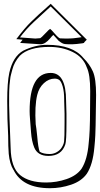

<svg xmlns="http://www.w3.org/2000/svg" viewBox="-20 -952 526 1011"><path d="M414 -724Q377 -719 363 -719Q347 -719 337.5 -719Q328 -719 321.5 -720Q315 -721 312 -722.5Q309 -724 302.5 -727.5Q296 -731 290 -736Q279 -748 261 -768Q255 -764 244 -750Q218 -719 194 -719Q189 -719 177 -720Q165 -721 138.5 -722.5Q112 -724 86 -726Q88 -729 99 -743L66 -746Q112 -807 144 -837.5Q176 -868 184.5 -876Q193 -884 216.5 -904.5Q240 -925 247 -932L437 -743L423 -729Q424 -728 424 -727Q424 -726 414 -724ZM318 -425Q318 -470 310 -497Q302 -524 292 -531Q282 -538 268 -538Q237 -538 211 -514Q185 -490 176 -452Q162 -395 168 -298Q171 -283 176 -234Q181 -173 189 -153Q208 -141 241.5 -141Q275 -141 300 -168Q315 -188 317.5 -207Q320 -226 320 -305V-353L318 -421ZM243 39Q98 39 51 -58V-57Q31 -89 26 -142Q23 -179 23 -237Q18 -322 18 -420Q18 -518 29 -569Q48 -654 102 -685Q165 -716 228 -716Q362 -716 419 -647Q452 -614 469 -576Q486 -538 486 -452Q484 -251 480 -210L477 -177Q469 -85 437 -37Q409 2 354.5 20.5Q300 39 243 39ZM330 -305Q330 -209 324 -192Q304 -131 235 -131Q178 -131 160 -176Q147 -208 143.5 -255Q140 -302 138 -326Q136 -350 136 -367Q136 -568 247 -568Q328 -568 328 -421L330 -353ZM240 -705Q131 -705 84 -658Q55 -625 45 -586Q41 -569 38 -559.5Q35 -550 33 -530.5Q31 -511 30 -503.5Q29 -496 28.5 -474.5Q28 -453 28 -448V-397Q28 -373 36 -173Q38 -70 85.5 -30.5Q133 9 223 9Q278 9 330.5 -9Q383 -27 409 -63Q440 -111 447 -198L450 -231Q455 -288 455 -472Q455 -560 437 -597Q418 -651 363 -678Q308 -705 240 -705ZM85 -755Q156 -749 166 -749Q176 -749 192 -751Q197 -753 218 -775.5Q239 -798 244 -800Q249 -797 269 -774Q289 -751 296.5 -750Q304 -749 327 -749Q350 -749 367 -750.5Q384 -752 395 -754Q406 -756 408 -756H410L247 -918Q234 -906 204 -878.5Q174 -851 159 -837Q119 -800 85 -755Z"/></svg>

Font: Londrina Shadow
Style: Regular
Weight: 400
Designer: Marcelo Magalhaes
Foundry: Marcelo Magalhaes
Version: Version 1.001 2011